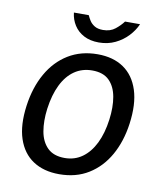

<svg xmlns="http://www.w3.org/2000/svg" viewBox="-79 -751 702 826"><g transform="rotate(10 271.5 -338.0)"><path d="M234.9 10Q167 10 120.5 -20.7Q74 -51.4 54.2 -110.9Q34.4 -170.3 46.2 -256.3Q57.4 -337.5 92 -398.4Q126.5 -459.3 181.7 -493.2Q237 -527 309.4 -527Q377.6 -527 423.3 -495.7Q469.1 -464.4 488.6 -404Q508 -343.7 496 -256.3Q485 -177.3 451.2 -117.4Q417.3 -57.5 362.9 -23.8Q308.5 10 234.9 10ZM246.2 -62.8Q289.5 -62.8 322.7 -86.5Q355.9 -110.2 377.6 -154.1Q399.2 -198.1 407.2 -258.7Q414.6 -314 406.8 -358.3Q399 -402.6 372.9 -428.5Q346.8 -454.3 298.9 -454.3Q254.6 -454.3 221 -431.1Q187.4 -407.9 165.9 -364Q144.4 -320.2 136.1 -258.7Q128.9 -204 136.7 -159.5Q144.5 -115.1 171.1 -88.9Q197.7 -62.8 246.2 -62.8ZM304.5 -577.7Q266.5 -577.7 239.1 -592.1Q211.8 -606.5 196.2 -631Q180.5 -655.4 177.1 -685.9H242.1Q246.5 -675.5 254.2 -663.3Q261.9 -651.1 275.9 -642.5Q289.8 -633.8 313 -633.8Q345 -633.8 366.2 -650.9Q387.4 -668 400.5 -685.9H466.1Q454 -657.9 430.9 -633.2Q407.8 -608.5 375.7 -593.1Q343.6 -577.7 304.5 -577.7Z"/></g></svg>

Font: Public Sans Thin
Style: Italic
Weight: 100
Italic angle: -8°
Designer: The Public Sans project authors (U.S. Web Design System). Libre Franklin designed by Pablo Impallari and Rodrigo Fuenzal
Version: Version 2.000